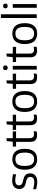

<svg xmlns="http://www.w3.org/2000/svg" viewBox="1714 -2562 859 4327"><g transform="rotate(-90 2143.5 -398.5)"><path d="M210 11Q176 11 137.5 5.5Q99 0 43 -12V-80Q86 -69 127.5 -62Q169 -55 206 -55Q261 -55 290 -78.5Q319 -102 319 -144Q319 -189 291.5 -209Q264 -229 215 -240Q187 -246 157.5 -253.5Q128 -261 103.5 -277Q79 -293 63.5 -321.5Q48 -350 48 -398Q48 -470 97.5 -511.5Q147 -553 234 -553Q250 -553 265 -552Q280 -551 297 -548.5Q314 -546 334.5 -542.5Q355 -539 381 -534L378 -465Q331 -475 300 -480Q269 -485 243 -485Q188 -485 158.5 -463Q129 -441 129 -400Q129 -376 138 -360Q147 -344 162 -334Q177 -324 198 -318Q219 -312 243 -307Q277 -299 305.5 -288.5Q334 -278 355 -260Q376 -242 388 -215Q400 -188 400 -148Q400 -74 350 -31.5Q300 11 210 11Z M718 9Q603 9 542.5 -62Q482 -133 482 -270Q482 -407 542.5 -478.5Q603 -550 718 -550Q833 -550 893 -478.5Q953 -407 953 -270Q953 -133 893 -62Q833 9 718 9ZM718 -59Q796 -59 832 -109Q868 -159 868 -270Q868 -381 832 -431Q796 -481 718 -481Q640 -481 603.5 -431Q567 -381 567 -270Q567 -160 603.5 -109.5Q640 -59 718 -59Z M1259 7Q1110 7 1110 -142V-466H1003V-540H1114L1126 -675L1193 -685V-540H1345V-466H1193V-159Q1193 -61 1282 -61Q1296 -61 1313 -63.5Q1330 -66 1347 -71V-4Q1301 7 1259 7Z M1635 7Q1486 7 1486 -142V-466H1379V-540H1490L1502 -675L1569 -685V-540H1721V-466H1569V-159Q1569 -61 1658 -61Q1672 -61 1689 -63.5Q1706 -66 1723 -71V-4Q1677 7 1635 7Z M2020 9Q1905 9 1844.5 -62Q1784 -133 1784 -270Q1784 -407 1844.5 -478.5Q1905 -550 2020 -550Q2135 -550 2195 -478.5Q2255 -407 2255 -270Q2255 -133 2195 -62Q2135 9 2020 9ZM2020 -59Q2098 -59 2134 -109Q2170 -159 2170 -270Q2170 -381 2134 -431Q2098 -481 2020 -481Q1942 -481 1905.5 -431Q1869 -381 1869 -270Q1869 -160 1905.5 -109.5Q1942 -59 2020 -59Z M2561 7Q2412 7 2412 -142V-466H2305V-540H2416L2428 -675L2495 -685V-540H2647V-466H2495V-159Q2495 -61 2584 -61Q2598 -61 2615 -63.5Q2632 -66 2649 -71V-4Q2603 7 2561 7Z M2780 -655Q2727 -655 2727 -707Q2727 -758 2780 -758Q2833 -758 2833 -707Q2833 -655 2780 -655ZM2738 -540H2822V0H2738Z M3165 7Q3016 7 3016 -142V-466H2909V-540H3020L3032 -675L3099 -685V-540H3251V-466H3099V-159Q3099 -61 3188 -61Q3202 -61 3219 -63.5Q3236 -66 3253 -71V-4Q3207 7 3165 7Z M3550 9Q3435 9 3374.5 -62Q3314 -133 3314 -270Q3314 -407 3374.5 -478.5Q3435 -550 3550 -550Q3665 -550 3725 -478.5Q3785 -407 3785 -270Q3785 -133 3725 -62Q3665 9 3550 9ZM3550 -59Q3628 -59 3664 -109Q3700 -159 3700 -270Q3700 -381 3664 -431Q3628 -481 3550 -481Q3472 -481 3435.5 -431Q3399 -381 3399 -270Q3399 -160 3435.5 -109.5Q3472 -59 3550 -59Z M3902 -808H3986V0H3902Z M4173 -655Q4120 -655 4120 -707Q4120 -758 4173 -758Q4226 -758 4226 -707Q4226 -655 4173 -655ZM4131 -540H4215V0H4131Z"/></g></svg>

Font: Encode Sans Narrow
Style: Regular
Weight: 400
Designer: Pablo Impallari, Andres Torresi
Foundry: Pablo Impallari, Andres Torresi
Version: Version 1.000; ttfautohint (v1.00) -l 8 -r 50 -G 200 -x 14 -